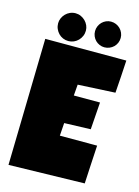

<svg xmlns="http://www.w3.org/2000/svg" viewBox="-131 -957 748 1030"><g transform="rotate(15 243.5 -442.5)"><path d="M487.3 -704.1Q484.4 -658.2 481.9 -613.3Q479.5 -568.4 475.6 -522.5L268.6 -511.7L263.7 -450.2H409.2L398.4 -298.8L252 -293.9L247.1 -222.7H454.1Q451.2 -168.9 448 -116Q444.8 -63 442.4 -9.8L21.5 0L37.1 -704.1ZM426.8 -813.5Q426.8 -798.3 421.1 -785.4Q415.5 -772.5 405.8 -762.9Q396 -753.4 382.8 -747.8Q369.6 -742.2 354.5 -742.2Q340.3 -742.2 327.4 -747.8Q314.5 -753.4 304.9 -762.9Q295.4 -772.5 289.8 -785.4Q284.2 -798.3 284.2 -813.5Q284.2 -828.1 289.8 -841.1Q295.4 -854 304.9 -863.8Q314.5 -873.5 327.4 -879.2Q340.3 -884.8 354.5 -884.8Q369.6 -884.8 382.8 -879.2Q396 -873.5 405.8 -863.8Q415.5 -854 421.1 -841.1Q426.8 -828.1 426.8 -813.5ZM236.3 -802.7Q236.3 -786.6 230.2 -772.5Q224.1 -758.3 213.6 -747.6Q203.1 -736.8 189 -730.7Q174.8 -724.6 159.2 -724.6Q143.1 -724.6 128.9 -730.7Q114.7 -736.8 104.5 -747.6Q94.2 -758.3 88.1 -772.5Q82 -786.6 82 -802.7Q82 -817.9 88.1 -831.5Q94.2 -845.2 104.5 -855.7Q114.7 -866.2 128.9 -872.6Q143.1 -878.9 159.2 -878.9Q174.8 -878.9 189 -872.6Q203.1 -866.2 213.6 -855.7Q224.1 -845.2 230.2 -831.5Q236.3 -817.9 236.3 -802.7Z"/></g></svg>

Font: Luckiest Guy
Style: Regular
Weight: 400
Designer: Astigmatic (AOETI)
Foundry: Astigmatic (AOETI)
Version: Version 1.000